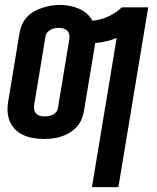

<svg xmlns="http://www.w3.org/2000/svg" viewBox="-20 -560 640 785"><path d="M356 205 457 -405Q436 -396 414 -391Q392 -386 369 -384Q369 -384 369 -383.5Q369 -383 369 -382L323 -104Q320 -87 312.5 -70Q305 -53 292 -39.5Q279 -26 263 -16.5Q247 -7 229.5 -1.5Q212 4 194.5 6Q177 8 159 8Q138 8 116.5 4.5Q95 1 76 -7.5Q57 -16 42.5 -30.5Q28 -45 20 -64Q12 -83 11 -104.5Q10 -126 14 -148L60 -426Q63 -444 70.5 -460.5Q78 -477 91 -491Q104 -505 120.5 -514Q137 -523 154.5 -528.5Q172 -534 189.5 -537Q207 -540 225 -540Q245 -540 265 -536Q285 -532 302.5 -524.5Q320 -517 334.5 -504.5Q349 -492 358 -475Q390 -478 421.5 -492Q453 -506 478 -530H586L464 205ZM161 -84Q170 -84 179 -85.5Q188 -87 196 -91Q204 -95 210 -102.5Q216 -110 217 -119L263 -397Q265 -407 263.5 -417Q262 -427 256 -433.5Q250 -440 240.5 -443Q231 -446 221 -446Q212 -446 203.5 -444.5Q195 -443 187 -438.5Q179 -434 173 -427Q167 -420 166 -411L120 -133Q118 -123 119.5 -113.5Q121 -104 127 -97Q133 -90 142 -87Q151 -84 161 -84Z"/></svg>

Font: Iosevka Curly SmBdExObl
Style: Regular
Weight: 600
Width: 7
Italic angle: -9°
Monospace: yes
Designer: Belleve Invis
Foundry: Belleve Invis
Version: Version 11.1.0; ttfautohint (v1.8.3)